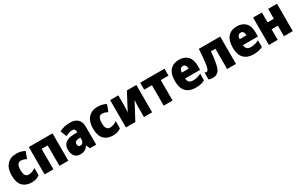

<svg xmlns="http://www.w3.org/2000/svg" viewBox="206 -1957 5207 3360"><g transform="rotate(-30 2809.5 -276.5)"><path d="M446 -39V-186Q377 -136 303 -136Q217 -136 217 -275Q217 -418 300 -418Q329 -418 356 -409.5Q383 -401 413 -385L463 -521Q388 -563 295 -563Q173 -563 104.5 -486.5Q36 -410 36 -274Q36 -127 101.5 -58.5Q167 10 286 10Q379 10 446 -39Z M545 -553V0H723V-413H845V0H1024V-553Z M1409 -201Q1409 -166 1388.5 -144.5Q1368 -123 1339 -123Q1293 -123 1293 -179Q1293 -241 1372 -245L1409 -247ZM1163 -513 1212 -389Q1294 -430 1349 -430Q1408 -430 1408 -363V-353L1326 -350Q1113 -340 1113 -169Q1113 -90 1152 -40Q1191 10 1263 10Q1323 10 1358.5 -10Q1394 -30 1425 -73H1429L1461 0H1587V-363Q1587 -462 1533 -512.5Q1479 -563 1385 -563Q1255 -563 1163 -513Z M2089 -39V-186Q2020 -136 1946 -136Q1860 -136 1860 -275Q1860 -418 1943 -418Q1972 -418 1999 -409.5Q2026 -401 2056 -385L2106 -521Q2031 -563 1938 -563Q1816 -563 1747.5 -486.5Q1679 -410 1679 -274Q1679 -127 1744.5 -58.5Q1810 10 1929 10Q2022 10 2089 -39Z M2188 -553V0H2378L2561 -342Q2553 -265 2553 -185V0H2718V-553H2527L2346 -211Q2349 -254 2351.5 -291Q2354 -328 2354 -366V-553Z M3287 -553H2796V-413H2952V0H3131V-413H3287Z M3336 -274Q3336 -130 3405 -60Q3474 10 3596 10Q3711 10 3784 -31V-166Q3704 -124 3621 -124Q3516 -124 3514 -224H3816V-310Q3816 -435 3753 -499Q3690 -563 3580 -563Q3466 -563 3401 -490.5Q3336 -418 3336 -274ZM3653 -342H3516Q3518 -392 3537.5 -413Q3557 -434 3586 -434Q3652 -434 3653 -342Z M4412 -553H3981Q3971 -385 3959.5 -294.5Q3948 -204 3933 -169.5Q3918 -135 3898 -135Q3875 -135 3860 -144V-5Q3895 10 3942 10Q4046 10 4085 -82.5Q4124 -175 4143 -410H4233V0H4412Z M4505 -274Q4505 -130 4574 -60Q4643 10 4765 10Q4880 10 4953 -31V-166Q4873 -124 4790 -124Q4685 -124 4683 -224H4985V-310Q4985 -435 4922 -499Q4859 -563 4749 -563Q4635 -563 4570 -490.5Q4505 -418 4505 -274ZM4822 -342H4685Q4687 -392 4706.5 -413Q4726 -434 4755 -434Q4821 -434 4822 -342Z M5077 -553V0H5255V-213H5381V0H5560V-553H5381V-353H5255V-553Z"/></g></svg>

Font: Noto Sans UI SemiCondensed Black
Style: Regular
Weight: 900
Width: 4
Designer: Monotype Design Team
Foundry: Monotype Imaging Inc.
Version: 1.001